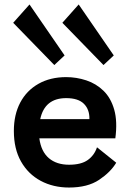

<svg xmlns="http://www.w3.org/2000/svg" viewBox="-20 -829 569 859"><path d="M500 -101Q475 -59 423.5 -24.5Q372 10 289 10Q218 10 162 -20Q106 -50 74 -106.5Q42 -163 42 -243Q42 -316 70.5 -370Q99 -424 152 -454Q205 -484 276 -484Q322 -484 366 -469.5Q410 -455 443 -423Q476 -391 491 -338.5Q506 -286 496 -210H156Q164 -151 198.5 -121.5Q233 -92 289 -92Q343 -92 372.5 -113Q402 -134 414 -170ZM276 -390Q180 -390 160 -296H380Q381 -339 355.5 -364.5Q330 -390 276 -390ZM443 -538 259 -727 332 -809 489 -581ZM223 -538 39 -727 112 -809 269 -581Z"/></svg>

Font: Lil Grotesk Bold
Style: Regular
Weight: 700
Designer: Bastien Sozeau
Foundry: NBR — Bastien Sozeau
Version: Version 4.002; ttfautohint (v1.8.4.7-5d5b)